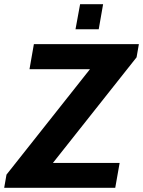

<svg xmlns="http://www.w3.org/2000/svg" viewBox="-40 -898 684 918"><path d="M-20 0 -9 -63 390 -567H101L122 -687H624L613 -624L213 -119H532L511 0ZM321 -758 343 -878H453L432 -758Z"/></svg>

Font: Archivo SemiCondensed
Style: Bold Italic
Weight: 700
Width: 4
Italic angle: -10°
Designer: Hector Gatti
Foundry: Omnibus-Type
Version: Version 2.001